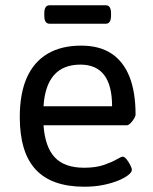

<svg xmlns="http://www.w3.org/2000/svg" viewBox="-20 -702 579 728"><path d="M300 6Q176 6 115.5 -59Q55 -124 55 -258Q55 -347 81.5 -407Q108 -467 160 -498Q212 -529 288 -529Q357 -529 402.5 -499Q448 -469 471 -411Q494 -353 494 -268Q494 -262 488.5 -252.5Q483 -243 475 -235Q467 -227 461 -227H145Q151 -144 188 -105Q225 -66 299 -66Q343 -66 373.5 -76.5Q404 -87 422 -97.5Q440 -108 445 -108Q452 -108 460 -98Q468 -88 474 -76Q480 -64 480 -58Q480 -49 466 -38Q452 -27 427.5 -17Q403 -7 370.5 -0.5Q338 6 300 6ZM145 -299H405Q405 -378 375 -417.5Q345 -457 285 -457Q220 -457 185 -417.5Q150 -378 145 -299ZM168 -612Q148 -612 148 -642V-652Q148 -682 168 -682H381Q401 -682 401 -652V-642Q401 -612 381 -612Z"/></svg>

Font: Asap
Style: Regular
Weight: 400
Designer: Pablo Cosgaya
Foundry: Omnibus-Type
Version: Version 3.001